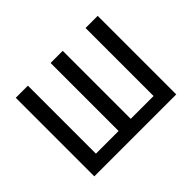

<svg xmlns="http://www.w3.org/2000/svg" viewBox="-116 -733 928 928"><g transform="rotate(-45 348.0 -268.5)"><path d="M628 -537V0H68V-537H151V-72H306V-537H389V-72H545V-537Z"/></g></svg>

Font: Avrile Sans Condensed
Style: Regular
Weight: 400
Width: 3
Designer: Monotype Design Team
Foundry: Monotype Imaging Inc.
Version: Version 2.001;September 10, 2019;FontCreator 11.5.0.2425 64-